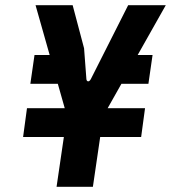

<svg xmlns="http://www.w3.org/2000/svg" viewBox="-20 -720 659 740"><path d="M69 -192 84 -303H539L524 -192ZM97 -397 113 -508H188L218 -397ZM431 -397 492 -508H568L552 -397ZM198 0 238 -273 117 -700H260L304 -534L313 -415Q314 -407 319.5 -406.5Q325 -406 330 -415L474 -700H619L378 -273L338 0Z"/></svg>

Font: Finlandica SemiBold
Style: Italic
Weight: 600
Italic angle: -8°
Designer: Niklas Ekholm, Juho Hiilivirta, Jaakko Suomalainen
Foundry: Helsinki Type Studio
Version: Version 1.063